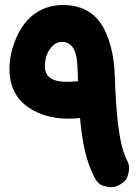

<svg xmlns="http://www.w3.org/2000/svg" viewBox="-20 -680 559 774"><path d="M234.9 -659.7C156.2 -659.7 101.6 -621.6 67.4 -568.4C33.2 -515.1 18.1 -452.1 18.1 -401.9C18.1 -327.1 49.8 -276.4 96.7 -245.6C143.1 -214.4 200.2 -201.7 251 -201.7C270.5 -201.7 289.1 -202.6 302.7 -204.1C311 -108.4 326.7 -31.2 360.4 34.7C369.6 52.7 381.3 64 395 68.4C408.7 72.8 419.4 74.7 427.2 74.7C438.5 74.7 449.7 71.8 460.4 65.9C478.5 56.6 489.7 44.9 494.1 31.2C498.5 17.1 500.5 6.3 500.5 -1C500.5 -12.2 497.6 -23.4 491.7 -34.7C460 -95.7 448.2 -214.8 442.4 -379.4C440.4 -434.6 430.2 -502.9 400.9 -561C371.6 -619.1 320.3 -659.7 234.9 -659.7ZM161.1 -412.1C161.1 -440.9 168 -464.8 182.1 -483.4C195.8 -502 211.4 -511.2 229.5 -511.2C247.6 -511.2 262.2 -503.9 273.4 -488.8C284.7 -473.6 291 -445.8 292.5 -406.2C293 -388.2 293.9 -370.1 294.4 -352.5C284.7 -352.1 265.1 -350.1 251 -350.1C192.4 -350.1 161.1 -368.7 161.1 -412.1Z"/></svg>

Font: Mikhak ExtraBold
Style: Regular
Weight: 800
Designer: Amin Abedi
Version: Version 3.2